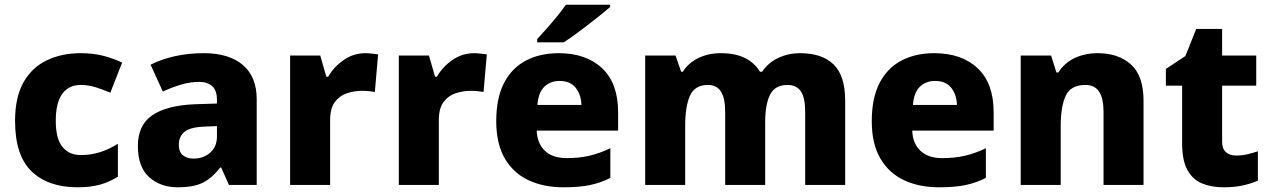

<svg xmlns="http://www.w3.org/2000/svg" viewBox="-20 -786 5397 816"><path d="M309 10Q185 10 114.5 -57.5Q44 -125 44 -272Q44 -372 79.5 -435.5Q115 -499 178.5 -529.5Q242 -560 323 -560Q377 -560 420.5 -548.5Q464 -537 499 -520L449 -392Q414 -407 384 -416Q354 -425 323 -425Q272 -425 244.5 -387Q217 -349 217 -273Q217 -196 245.5 -161.5Q274 -127 324 -127Q367 -127 406 -139.5Q445 -152 481 -175V-35Q446 -13 406 -1.5Q366 10 309 10Z M846 -560Q953 -560 1012 -510Q1071 -460 1071 -364V0H953L920 -74H916Q881 -29 842 -9.5Q803 10 735 10Q662 10 614 -33Q566 -76 566 -166Q566 -254 627 -296Q688 -338 808 -343L902 -346V-362Q902 -402 881.5 -420Q861 -438 826 -438Q789 -438 750 -426.5Q711 -415 672 -397L620 -511Q665 -534 722.5 -547Q780 -560 846 -560ZM851 -248Q789 -246 764.5 -226Q740 -206 740 -171Q740 -140 757.5 -126Q775 -112 803 -112Q844 -112 873 -137Q902 -162 902 -206V-250Z M1533 -560Q1546 -560 1562 -558Q1578 -556 1587 -555L1573 -395Q1564 -397 1550 -398.5Q1536 -400 1518 -400Q1487 -400 1455.5 -390Q1424 -380 1403.5 -353Q1383 -326 1383 -275V0H1213V-550H1341L1367 -460H1375Q1398 -501 1440 -530.5Q1482 -560 1533 -560Z M1995 -560Q2008 -560 2024 -558Q2040 -556 2049 -555L2035 -395Q2026 -397 2012 -398.5Q1998 -400 1980 -400Q1949 -400 1917.5 -390Q1886 -380 1865.5 -353Q1845 -326 1845 -275V0H1675V-550H1803L1829 -460H1837Q1860 -501 1902 -530.5Q1944 -560 1995 -560Z M2354 -560Q2471 -560 2539 -496Q2607 -432 2607 -309V-231H2261Q2263 -177 2295.5 -145.5Q2328 -114 2389 -114Q2441 -114 2484.5 -124Q2528 -134 2574 -156V-30Q2533 -9 2487.5 0.5Q2442 10 2374 10Q2291 10 2226.5 -20Q2162 -50 2125.5 -112.5Q2089 -175 2089 -271Q2089 -369 2122 -433Q2155 -497 2215 -528.5Q2275 -560 2354 -560ZM2358 -442Q2319 -442 2293.5 -417.5Q2268 -393 2264 -340H2451Q2450 -383 2427 -412.5Q2404 -442 2358 -442ZM2573 -756Q2557 -742 2532 -722Q2507 -702 2478.5 -680Q2450 -658 2423 -638.5Q2396 -619 2376 -606H2263V-620Q2280 -638 2302.5 -663.5Q2325 -689 2347.5 -716.5Q2370 -744 2385 -766H2573Z M3380 -560Q3474 -560 3523 -512Q3572 -464 3572 -358V0H3402V-310Q3402 -371 3383.5 -398Q3365 -425 3327 -425Q3274 -425 3253 -384Q3232 -343 3232 -266V0H3062V-310Q3062 -369 3044 -397Q3026 -425 2989 -425Q2933 -425 2912.5 -379.5Q2892 -334 2892 -250V0H2722V-550H2851L2875 -481H2882Q2905 -518 2947.5 -539Q2990 -560 3044 -560Q3104 -560 3145 -540Q3186 -520 3210 -481H3219Q3245 -520 3288 -540Q3331 -560 3380 -560Z M3950 -560Q4067 -560 4135 -496Q4203 -432 4203 -309V-231H3857Q3859 -177 3891.5 -145.5Q3924 -114 3985 -114Q4037 -114 4080.5 -124Q4124 -134 4170 -156V-30Q4129 -9 4083.5 0.5Q4038 10 3970 10Q3887 10 3822.5 -20Q3758 -50 3721.5 -112.5Q3685 -175 3685 -271Q3685 -369 3718 -433Q3751 -497 3811 -528.5Q3871 -560 3950 -560ZM3954 -442Q3915 -442 3889.5 -417.5Q3864 -393 3860 -340H4047Q4046 -383 4023 -412.5Q4000 -442 3954 -442Z M4646 -560Q4733 -560 4786.5 -512Q4840 -464 4840 -358V0H4670V-311Q4670 -367 4651.5 -396Q4633 -425 4593 -425Q4531 -425 4509.5 -379.5Q4488 -334 4488 -250V0H4318V-550H4447L4470 -478H4478Q4504 -519 4547.5 -539.5Q4591 -560 4646 -560Z M5233 -125Q5258 -125 5280 -130Q5302 -135 5326 -143V-18Q5298 -6 5263 2Q5228 10 5180 10Q5128 10 5088.5 -6.5Q5049 -23 5026.5 -63.5Q5004 -104 5004 -177V-422H4935V-493L5018 -548L5064 -663H5174V-550H5319V-422H5174V-183Q5174 -154 5190 -139.5Q5206 -125 5233 -125Z"/></svg>

Font: Noto Sans Thaana ExtraBold
Style: Regular
Weight: 800
Designer: David Williams
Foundry: Google Inc.
Version: Version 3.001; ttfautohint (v1.8.4.7-5d5b)